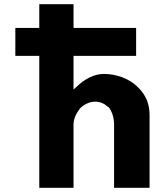

<svg xmlns="http://www.w3.org/2000/svg" viewBox="-20 -887 785 914"><path d="M628 -622V-753L627 -754H330V-866L329 -867H168L167 -866V-754H54L53 -753V-622L54 -621H167V6L168 7H329L330 6V-294C330 -321 343 -348 359 -368V-369C378 -389 405 -403 433 -403C458 -403 478 -393 494 -378H495L497 -377C514 -356 523 -325 523 -294V6L524 7H691L692 6V-340C692 -395 672 -434 645 -463L638 -470C593 -517 528 -535 474 -535C427 -535 382 -510 346 -475L330 -461V-621H627Z"/></svg>

Font: Hussar Woodtype
Style: SeBd
Weight: 900
Foundry: Cannot Into Space Fonts
Version: Version 1.07